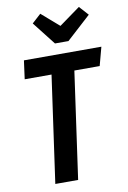

<svg xmlns="http://www.w3.org/2000/svg" viewBox="-100 -984 693 1043"><g transform="rotate(-10 247.0 -462.5)"><path d="M411.1 -924.8 457 -874 323.2 -752H249L148.9 -879.9L198.2 -924.8L294.9 -840.8ZM494.1 -690.9 466.8 -588.9H327.1L244.1 0H118.2L201.2 -588.9H53.2L66.9 -690.9Z"/></g></svg>

Font: Fira Sans Compressed Medium
Style: Italic
Weight: 500
Width: 3
Italic angle: -8°
Designer: Carrois Corporate & Edenspiekermann AG
Foundry: Carrois Corporate GbR & Edenspiekermann AG
Version: Version 4.203;PS 004.203;hotconv 1.0.88;makeotf.lib2.5.64775